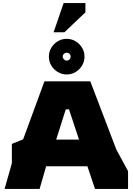

<svg xmlns="http://www.w3.org/2000/svg" viewBox="-20 -1241 871 1261"><path d="M10 0 58 -169V-296L132 -326L272 -707H573L744 -259L821 -117V0H604L554 -149H283L240 0ZM349 -324H499L433 -523H412ZM418 -752Q386 -752 359.5 -768Q333 -784 317 -810.5Q301 -837 301 -869Q301 -901 317 -927.5Q333 -954 359.5 -970Q386 -986 418 -986Q450 -986 476.5 -970Q503 -954 519 -927.5Q535 -901 535 -869Q535 -837 519 -810.5Q503 -784 476.5 -768Q450 -752 418 -752ZM418 -843Q429 -843 436.5 -851Q444 -859 444 -869Q444 -880 436.5 -887.5Q429 -895 418 -895Q408 -895 400 -887.5Q392 -880 392 -869Q392 -859 400 -851Q408 -843 418 -843ZM332 -1029 398 -1221H541V-1160L403 -1029Z"/></svg>

Font: Rowdies
Style: Bold
Weight: 700
Designer: Jaikishan Patel
Version: Version 1.000; ttfautohint (v1.8.3)